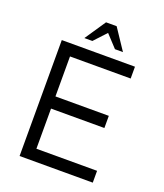

<svg xmlns="http://www.w3.org/2000/svg" viewBox="-152 -939 884 1038"><g transform="rotate(20 290.5 -419.5)"><path d="M85 0V-667H506V-599H157V-369H464V-299H157V-68H506V0ZM196 -719 277 -839H338L418 -719H372L307 -789L242 -719Z"/></g></svg>

Font: Maven Pro VF Beta
Style: Regular
Weight: 400
Designer: Joe Prince
Foundry: Joe Prince
Version: Version 2.002